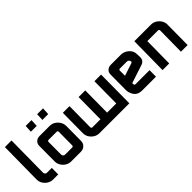

<svg xmlns="http://www.w3.org/2000/svg" viewBox="127 -1894 2915 2915"><g transform="rotate(-45 1584.5 -436.5)"><path d="M193 -182Q193 -177 194 -173Q203 -139 237 -139H338L337 0H227Q167 0 119 -39Q69 -80 54 -139Q50 -154 50 -173L58 -866H200Z M757 -873H883L877 -755H752ZM508 -870H633L627 -752H502ZM440 -509Q440 -555 470 -584Q502 -613 548 -613H767Q826 -613 874 -574Q924 -533 939 -475Q944 -453 944 -440L942 -117Q942 -64 908 -33Q875 0 821 0H615Q556 0 507 -39Q457 -80 442 -139Q438 -154 438 -173ZM581 -182Q581 -177 582 -173Q591 -139 626 -139H773Q801 -139 799 -165L801 -453V-457Q796 -475 778 -475H609Q580 -475 582 -449Z M1221 0Q1161 0 1113 -39Q1063 -80 1048 -139Q1044 -154 1044 -173L1048 -612H1191L1187 -160L1188 -156Q1193 -139 1209 -139H1382L1386 -612H1529L1525 -139H1722L1726 -612H1869L1864 0Z M2437 -139 2436 0H2145Q2072 0 2032 -33Q1991 -67 1973 -139Q1969 -154 1969 -173L1971 -509Q1971 -555 2000 -584Q2032 -613 2078 -613H2297Q2353 -613 2406 -575Q2460 -534 2471 -477Q2472 -466 2473 -457Q2474 -448 2474 -440L2476 -381Q2477 -343 2458.5 -318Q2440 -293 2406 -282L2111 -185L2112 -160L2113 -156Q2118 -139 2134 -139ZM2331 -431Q2331 -437 2330 -440Q2323 -470 2287 -475H2140Q2111 -475 2113 -449V-342L2316 -409Q2334 -415 2333 -434Z M2725 -475 2720 0H2577L2584 -613H2942Q3000 -613 3050 -574Q3100 -533 3115 -475Q3119 -460 3119 -440L3115 0H2972L2977 -453L2976 -457Q2971 -475 2953 -475Z"/></g></svg>

Font: Covid19
Style: Regular
Weight: 400
Designer: Peter Wiegel
Foundry: (c) CAT - Ing. Peter Wiegel.  for Rudolf Maass + Partner GmbH
Version: Version 001.000